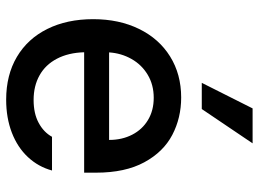

<svg xmlns="http://www.w3.org/2000/svg" viewBox="-125 -676 811 601"><g transform="rotate(90 280.5 -375.5)"><path d="M40 -261.7Q40 -342.8 70.6 -405.3Q101.1 -467.8 156.7 -502.4Q212.4 -537.1 285.2 -537.1Q349.1 -537.1 402.3 -509.3Q455.6 -481.4 488 -421.6Q520.5 -361.8 520.5 -270.5V-233.4H143.6Q145 -184.1 163.8 -148.2Q182.6 -112.3 215.8 -93.8Q249 -75.2 293 -75.2Q335.4 -75.2 364.7 -91.1Q394 -106.9 408.2 -132.8H513.7Q502 -89.8 471.7 -57.4Q441.4 -24.9 395.3 -7.1Q349.1 10.7 292 10.7Q214.8 10.7 158 -22.9Q101.1 -56.6 70.6 -118.2Q40 -179.7 40 -261.7ZM418 -311.5Q418 -352.1 401.6 -383.8Q385.3 -415.5 355.5 -433.3Q325.7 -451.2 286.1 -451.2Q245.6 -451.2 214.1 -432.4Q182.6 -413.6 164.6 -381.6Q146.5 -349.6 144 -311.5ZM319.3 -760.7H428.7L321.3 -601.6H239.3Z"/></g></svg>

Font: Pretendard GOV Medium
Style: Regular
Weight: 500
Designer: Base glyphs from Inter by Rasmus Andersson; Hangeul glyphs from Noto Sans CJK(Source Han Sans) by Jang Soo-young and Kan
Foundry: Kil Hyung-jin
Version: Version 1.309